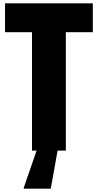

<svg xmlns="http://www.w3.org/2000/svg" viewBox="-20 -845 574 1146"><path d="M171 54V-653H10V-825H534V-653H373V54ZM122 281V275L207 29H327V36L283 281Z"/></svg>

Font: Farlight84_Sys_V01
Style: Bold
Weight: 700
Designer: Monotype Design Team, Nadine Chahine and Nizar Qandah
Foundry: Monotype Imaging Inc.
Version: Version 2.004;October 31, 2024;FontCreator 14.0.0.2814 64-bi